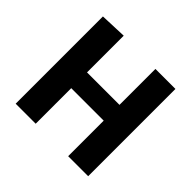

<svg xmlns="http://www.w3.org/2000/svg" viewBox="-164 -872 1058 1058"><g transform="rotate(45 365.0 -343.0)"><path d="M647 0V-680H491V-400H238V-686L82 -680V0H238V-277H491V0Z"/></g></svg>

Font: Catamaran ExtraBold
Style: Regular
Weight: 800
Designer: Pria Ravichandran
Version: Version 2.000